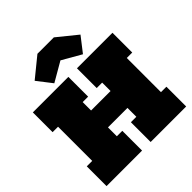

<svg xmlns="http://www.w3.org/2000/svg" viewBox="-273 -1238 1422 1422"><g transform="rotate(-45 438.0 -527.5)"><path d="M661 -477V-300H205V-477ZM21 -565V-772H393V-565H336V-207H393V0H21V-207H78V-565ZM483 -565V-772H855V-565H798V-207H855V0H483V-207H540V-565ZM524 -1055 678 -930 588 -814 438 -900 286 -812 196 -928 352 -1055Z"/></g></svg>

Font: Hepta Slab ExtraLight Black
Style: Regular
Weight: 900
Version: Version 1.102